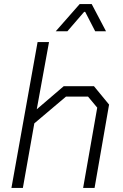

<svg xmlns="http://www.w3.org/2000/svg" viewBox="-20 -920 602 940"><path d="M164 -714H220L160 -385L292 -498H440L514 -408L443 0H387L456 -393L411 -447H303L148 -316L92 0H36ZM370 -900H429L499 -767H446L397 -862H392L310 -767H253Z"/></svg>

Font: Chakra Petch Light
Style: Italic
Weight: 300
Italic angle: -10°
Designer: Katatrad Aksorn Co.,Ltd.
Foundry: Cadson Demak Co.,Ltd.
Version: Version 1.000; ttfautohint (v1.6)